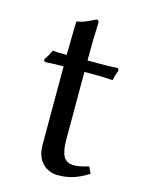

<svg xmlns="http://www.w3.org/2000/svg" viewBox="-96 -644 532 713"><g transform="rotate(15 170.0 -288.0)"><path d="M112.8 -430.2Q112.8 -460.4 114 -500Q115.2 -539.6 115.2 -557.1L117.2 -560.1Q131.8 -562 143.1 -566.2Q154.3 -570.3 166.7 -576.7Q179.2 -583 187 -585.9Q195.8 -585.9 195.8 -576.2Q192.9 -518.1 192.9 -430.2H238.8Q272.9 -430.2 309.1 -432.1L314 -424.8Q305.2 -401.9 301.8 -383.8Q269 -386.2 230 -386.2H192.9V-126Q192.9 -81.5 204.6 -61.3Q216.3 -41 245.1 -41Q264.6 -41 300.8 -51.8L313 -26.9Q281.7 -6.8 255.1 1.5Q228.5 9.8 196.8 9.8Q160.2 9.8 136.5 -14.9Q112.8 -39.6 112.8 -85.9V-386.2Q84 -386.2 41 -383.8L36.1 -391.1Q52.2 -416 59.1 -432.1Q71.3 -430.2 112.8 -430.2Z"/></g></svg>

Font: Linear Smooth
Style: Regular
Weight: 400
Designer: Philipp H. Poll, Flanker
Foundry: Philipp H. Poll, reworked by Flanker
Version: Version 1.061 | FøM Fix